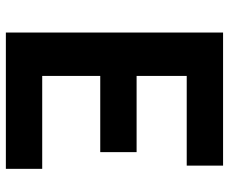

<svg xmlns="http://www.w3.org/2000/svg" viewBox="-83 -698 781 655"><g transform="rotate(90 307.5 -370.5)"><path d="M91 0H556V-124H239V-322H499V-446H239V-617H545V-741H91Z"/></g></svg>

Font: Source Han Sans CN
Style: Bold
Weight: 700
Designer: Ryoko NISHIZUKA 西塚涼子 (kana, bopomofo & ideographs); Paul D. Hunt (Latin, Greek & Cyrillic); Sandoll Communications 산돌커뮤니
Foundry: Adobe
Version: Version 2.001;hotconv 1.0.107;makeotfexe 2.5.65593